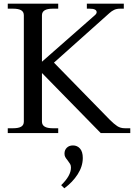

<svg xmlns="http://www.w3.org/2000/svg" viewBox="-20 -720 741 1039"><path d="M685 -26V0H525L208 -324H207V-62Q207 -26 265 -26H295V0H22V-26H51Q80 -26 94.5 -34.5Q109 -43 109 -62V-637Q109 -656 94.5 -664.5Q80 -673 51 -673H22V-700H295V-673H265Q207 -673 207 -637V-386L496 -640Q503 -647 503 -654Q503 -673 465 -673H450V-700H650V-673H630Q611 -673 597.5 -666.5Q584 -660 572 -649L272 -381L574 -72Q597 -49 614.5 -37.5Q632 -26 656 -26ZM428 135Q428 180 400.5 223Q373 266 328 299L311 282Q364 231 364 187Q364 175 359.5 167.5Q355 160 346 148Q337 137 333 129.5Q329 122 329 111Q329 92 341.5 79.5Q354 67 375 67Q398 67 413 84Q428 101 428 135Z"/></svg>

Font: TavirajRegular
Style: Regular
Weight: 400
Designer: Katatrad Team
Foundry: CadsonDemak
Version: Version 1.000